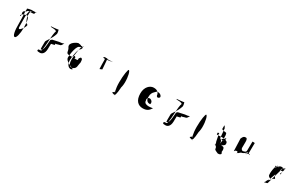

<svg xmlns="http://www.w3.org/2000/svg" viewBox="173 -1739 4582 2968"><g transform="rotate(30 2464.0 -254.5)"><path d="M129 -334C166 -360 97 -412 162 -438C212 -455 164 -467 229 -468H255C342 -468 278 -489 328 -514H316C344 -505 262 -505 278 -505H230C252 -505 148 -497 168 -481C159 -440 174 -359 172 -231C170 -88 190 -12 219 -12C249 -12 270 -97 271 -205C272 -325 250 -398 223 -398C214 -398 112 -382 129 -334ZM204 -188C204 -380 182 -490 273 -494C243 -494 227 -467 230 -422C230 -387 238 -350 252 -324C259 -302 273 -282 292 -277C328 -272 203 -80 204 -188Z M623 -436 627 -428C673 -426 713 -427 729 -406C718 -390 707 -290 707 -269C707 -238 697 -37 679 -37C666 -31 659 -36 643 -32C630 -32 627 -20 627 -10C630 4 655 4 677 4C709 4 753 -18 757 -104L759 -202C757 -204 819 -212 819 -218L817 -246C817 -231 836 -240 878 -253C903 -253 916 -269 935 -311C923 -298 876 -291 853 -291L739 -266C734 -257 727 -250 721 -250C713 -110 703 -46 663 -49C663 -54 659 -72 660 -82L661 -184C662 -209 732 -278 763 -382C765 -400 758 -438 749 -454C764 -444 605 -436 623 -436Z M1016 -296C1063 -232 1015 -189 1107 -189C1181 -189 1119 -199 1171 -222C1222 -202 1151 -188 1207 -188C1279 -188 1211 -204 1265 -246C1313 -246 1221 -251 1257 -251C1305 -251 1297 -210 1299 -174C1293 -165 1286 -86 1281 -86C1277 -71 1248 -39 1213 -42C1167 -48 1155 -97 1155 -160C1155 -213 1179 -419 1215 -419C1263 -419 1137 -404 1173 -404C1221 -404 1137 -402 1173 -402C1202 -418 1105 -424 1121 -424C1111 -424 981 -368 1016 -296ZM1091 -152C1091 -216 1117 -382 1171 -382C1227 -408 1227 -414 1201 -358C1163 -358 1138 -190 1137 -134C1137 -67 1167 -19 1212 -16C1227 -16 1237 -20 1247 -30C1249 -38 1091 -78 1091 -152Z M1563 -422 1571 -421C1583 -408 1731 -436 1731 -436C1731 -436 1570 -432 1573 -429L1575 -423C1597 -424 1599 -424 1599 -398C1598 -345 1601 -294 1603 -239L1644 -256C1641 -317 1635 -377 1630 -440H1596C1603 -440 1571 -446 1563 -422Z M1965 -36C2007 -62 2047 -156 2048 -254C2049 -365 2023 -454 2003 -454C1989 -454 1969 -348 1969 -216C1969 -96 1995 -4 2013 -4C2049 -4 1919 -16 1965 -36ZM1979 -230C1979 -113 1989 -13 2006 -13C2023 -13 2037 -116 2037 -234C2038 -349 2028 -446 2010 -446C1991 -446 1980 -348 1979 -230Z M2338 -232C2337 -102 2402 -47 2483 -47C2560 -47 2592 -79 2623 -128C2624 -130 2468 -87 2468 -177C2452 -216 2486 -244 2520 -232C2552 -218 2564 -190 2554 -161C2500 -154 2469 -192 2474 -254C2474 -296 2490 -328 2516 -351C2532 -370 2546 -384 2562 -384C2604 -384 2634 -360 2634 -332C2632 -320 2616 -308 2602 -307C2592 -307 2581 -316 2577 -330C2578 -332 2574 -350 2573 -352C2560 -386 2534 -410 2476 -410C2408 -410 2338 -344 2338 -232Z M2867 -436 2871 -428C2917 -426 2957 -427 2973 -406C2962 -390 2951 -290 2951 -269C2951 -238 2941 -37 2923 -37C2910 -31 2903 -36 2887 -32C2874 -32 2871 -20 2871 -10C2874 4 2899 4 2921 4C2953 4 2997 -18 3001 -104L3003 -202C3001 -204 3063 -212 3063 -218L3061 -246C3061 -231 3080 -240 3122 -253C3147 -253 3160 -269 3179 -311C3167 -298 3120 -291 3097 -291L2983 -266C2978 -257 2971 -250 2965 -250C2957 -110 2947 -46 2907 -49C2907 -54 2903 -72 2904 -82L2905 -184C2906 -209 2976 -278 3007 -382C3009 -400 3002 -438 2993 -454C3008 -444 2849 -436 2867 -436Z M3347 -36C3389 -62 3429 -156 3430 -254C3431 -365 3405 -454 3385 -454C3371 -454 3351 -348 3351 -216C3351 -96 3377 -4 3395 -4C3431 -4 3301 -16 3347 -36ZM3361 -230C3361 -113 3371 -13 3388 -13C3405 -13 3419 -116 3419 -234C3420 -349 3410 -446 3392 -446C3373 -446 3362 -348 3361 -230Z M3678 -274V-303C3712 -312 3706 -302 3700 -286C3710 -282 3724 -154 3734 -154C3734 -128 3748 -120 3727 -119C3754 -119 3772 -95 3772 -66C3772 -40 3857 -23 3830 -23C3876 -23 3870 -27 3888 -38C3897 -50 3888 -64 3879 -76C3884 -100 3883 -131 3868 -150C3853 -160 3848 -152 3816 -167C3842 -171 3844 -165 3856 -182C3868 -189 3876 -192 3876 -216C3876 -254 3858 -264 3771 -274C3771 -274 3678 -264 3678 -274ZM3710 -384C3719 -375 3770 -366 3786 -366C3826 -366 3789 -126 3790 -147C3800 -182 3794 -228 3753 -246L3738 -412C3731 -428 3718 -450 3710 -451ZM3788 -236C3814 -236 3812 -240 3815 -251C3833 -253 3840 -178 3836 -186C3844 -208 3842 -232 3826 -238C3818 -240 3827 -241 3812 -241C3838 -241 3836 -256 3836 -290C3836 -311 3816 -256 3790 -256C3790 -246 3764 -236 3788 -236Z M4028 -398 4036 -179C4036 -174 4048 -192 4046 -188C4050 -197 4058 -201 4064 -201C4070 -204 4084 -203 4090 -200C4090 -194 4094 -176 4093 -167C4100 -208 4102 -154 4102 -198C4102 -158 4126 -219 4162 -219C4180 -224 4204 -240 4220 -257L4241 -280C4238 -277 4230 -232 4224 -232C4218 -232 4212 -234 4209 -238C4234 -248 4251 -252 4276 -258C4280 -256 4282 -254 4282 -249C4282 -249 4280 -254 4280 -249C4257 -249 4252 -260 4252 -278L4254 -449C4254 -449 4212 -454 4212 -449C4212 -449 4210 -297 4210 -292C4210 -278 4208 -276 4202 -266C4188 -254 4172 -254 4156 -248C4136 -248 4121 -270 4121 -286L4122 -388C4123 -426 4116 -460 4087 -454C4062 -454 4048 -445 4028 -398Z M4680 -2 4682 5C4678 2 4736 -6 4736 -12L4814 -291C4814 -310 4849 -342 4859 -352L4858 -316C4847 -268 4822 -228 4832 -228C4857 -228 4830 -244 4850 -286C4811 -286 4776 -268 4776 -230C4776 -224 4760 -170 4787 -152C4790 -138 4800 -126 4805 -125C4793 -121 4778 -116 4774 -110C4774 -116 4736 -58 4736 -68C4733 -62 4727 -57 4723 -54L4808 -291C4810 -317 4823 -324 4847 -325L4868 -332C4868 -332 4794 -335 4802 -339C4758 -332 4738 -314 4720 -294C4702 -284 4692 -187 4692 -171C4692 -150 4692 -130 4698 -118C4707 -108 4714 -97 4743 -94C4746 -96 4694 -28 4700 -28C4690 -12 4699 -6 4680 -2ZM4714 -288C4672 -312 4772 -314 4764 -306C4740 -315 4730 -301 4730 -319C4730 -324 4744 -317 4762 -316C4764 -329 4754 -335 4776 -335C4789 -335 4762 -326 4762 -314C4734 -314 4714 -260 4714 -288Z"/></g></svg>

Font: Zinc
Style: Regular
Weight: 400
Version: Version 1